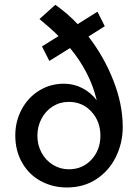

<svg xmlns="http://www.w3.org/2000/svg" viewBox="-20 -786 585 815"><path d="M501 -247.1Q501 -179.7 472.2 -120.6Q443.4 -61.5 389.6 -25.9Q335.9 9.8 263.7 9.8Q203.1 9.8 152.8 -17.6Q102.5 -44.9 73.7 -95.7Q44.9 -146.5 44.9 -210.9Q44.9 -271.5 72.3 -322.3Q99.6 -373 147 -401.9Q194.3 -430.7 251 -430.7Q293.9 -430.7 330.1 -411.6Q366.2 -392.6 390.6 -360.4Q362.3 -479.5 277.3 -582L189.5 -527.3L158.2 -588.9L228.5 -632.8Q194.3 -667 147.5 -705.1L214.8 -765.6Q267.6 -728.5 309.6 -683.6L393.6 -736.3L424.8 -674.8L355.5 -630.9Q421.9 -544.9 461.4 -443.8Q501 -342.8 501 -247.1ZM406.2 -210Q406.2 -270.5 368.2 -312Q330.1 -353.5 272.5 -353.5Q234.4 -353.5 204.1 -334.5Q173.8 -315.4 156.2 -282.2Q138.7 -249 138.7 -210Q138.7 -170.9 156.2 -138.2Q173.8 -105.5 204.6 -86.4Q235.4 -67.4 272.5 -67.4Q330.1 -67.4 368.2 -108.4Q406.2 -149.4 406.2 -210Z"/></svg>

Font: Josefin Sans CFJ
Style: Regular
Weight: 400
Designer: Santiago Orozco
Foundry: Typemade
Version: Version 2.000